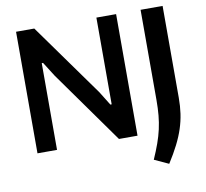

<svg xmlns="http://www.w3.org/2000/svg" viewBox="-97 -846 1232 1151"><g transform="rotate(-10 519.0 -270.5)"><path d="M754 159Q776 109 791 67Q806 25 815 -15Q824 -55 828 -97.5Q832 -140 832 -191V-740H966V-181Q966 -130 959.5 -85Q953 -40 938.5 4.5Q924 49 900 96.5Q876 144 841 199ZM74 -740H185L503 -296L555 -212H563V-740H683V0H570L256 -441L201 -528H193V0H74Z"/></g></svg>

Font: Encode Sans Narrow
Style: SemiBold
Weight: 600
Designer: Pablo Impallari, Andres Torresi
Foundry: Pablo Impallari, Andres Torresi
Version: Version 1.000; ttfautohint (v1.00) -l 8 -r 50 -G 200 -x 14 -